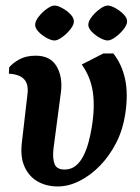

<svg xmlns="http://www.w3.org/2000/svg" viewBox="-20 -661 506 693"><path d="M188.9 12Q148 12 116.4 -5.7Q84.8 -23.5 68.6 -59.2Q52.5 -94.9 59.1 -147.9L79 -319.9Q84 -356.7 67.1 -374.9Q50.3 -393 12.1 -395L13.1 -418Q27.1 -434.5 50.9 -447.2Q74.6 -460 109.1 -460Q161.6 -460 184.2 -421.9Q206.7 -383.7 200 -328.9L173.1 -125.1Q169.1 -89.3 176.9 -69.2Q184.6 -49.1 213 -49.1Q236.1 -49.1 252.7 -62.2Q269.4 -75.4 280.7 -97.7Q292 -120 299.3 -146.6Q306.5 -173.1 310.9 -200Q323.1 -272.3 315.2 -327.9Q307.2 -383.6 275 -428.1L353.1 -468.1H389.1Q420.4 -428.1 431.7 -374.7Q443 -321.4 432 -248.9Q423.7 -193.3 399.6 -145.9Q375.4 -98.5 340.9 -63Q306.4 -27.5 266.8 -7.8Q227.2 12 188.9 12ZM368.6 -514.9Q357.7 -514.9 340.7 -524.1Q323.6 -533.4 310.9 -546.8Q298.1 -560.3 298.7 -572.9Q299.7 -585.9 312 -601.4Q324.2 -617 340.9 -629Q357.5 -641 368.7 -641Q379.7 -641 396.5 -631.7Q413.2 -622.5 426.4 -609.1Q439.6 -595.6 438.6 -582Q438 -570 424.9 -553.9Q411.9 -537.9 395.7 -526.4Q379.6 -514.9 368.6 -514.9ZM176.6 -514.9Q165.4 -514.9 148.3 -524.1Q131.3 -533.4 118.7 -546.8Q106.1 -560.3 106.8 -572.9Q107.8 -585.9 120 -601.4Q132.3 -617 148.9 -629Q165.5 -641 176.7 -641Q188 -641 204.9 -631.7Q221.9 -622.5 234.7 -609.1Q247.6 -595.6 246.6 -582Q246 -570 232.9 -553.9Q219.9 -537.9 203.7 -526.4Q187.6 -514.9 176.6 -514.9Z"/></svg>

Font: Ancizar Serif Light
Style: Italic
Weight: 300
Italic angle: -4°
Designer: Cesar Puertas, Viviana Monsalve, Julian Moncada, Julian Prieto, Jose Castro, Felipe Aragon, Mariel Hernandez, Sara Alarc
Version: Version 8.100